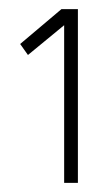

<svg xmlns="http://www.w3.org/2000/svg" viewBox="-20 -860 245 419"><path d="M150 -461V-840H114L24 -764L41 -740L120 -805V-461Z"/></svg>

Font: Kreadon Extra Light
Style: Regular
Weight: 200
Designer: kohakuno
Foundry: StudioGnu
Version: Version 1.000;Glyphs 3.1.2 (3151)